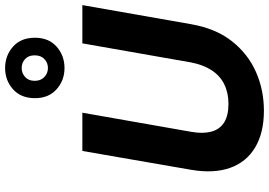

<svg xmlns="http://www.w3.org/2000/svg" viewBox="-171 -872 1055 753"><g transform="rotate(-90 356.5 -495.5)"><path d="M299 12Q212 12 154.5 -22.5Q97 -57 74.5 -121Q52 -185 67 -273L141 -700H291L216 -273Q208 -228 216.5 -195Q225 -162 252 -144.5Q279 -127 326 -127Q369 -127 402.5 -143.5Q436 -160 457.5 -193Q479 -226 488 -273L563 -700H713L638 -273Q621 -176 571 -113Q521 -50 450.5 -19Q380 12 299 12ZM466 -770Q418 -770 383 -801Q348 -832 348 -886Q348 -941 383 -972Q418 -1003 466 -1003Q515 -1003 550 -972Q585 -941 585 -886Q585 -832 550 -801Q515 -770 466 -770ZM466 -835Q487 -835 501.5 -849Q516 -863 516 -887Q516 -911 501.5 -924.5Q487 -938 466 -938Q446 -938 431 -924.5Q416 -911 416 -887Q416 -863 431 -849Q446 -835 466 -835Z"/></g></svg>

Font: DM Sans 24pt Black
Style: Italic
Weight: 900
Italic angle: -10°
Designer: Colophon Foundry, Jonny Pinhorn
Foundry: Colophon Foundry
Version: Version 4.004;gftools[0.9.30]